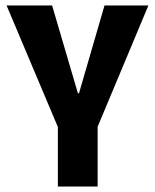

<svg xmlns="http://www.w3.org/2000/svg" viewBox="-20 -680 565 700"><path d="M191 0V-217L4 -660H170L264 -340H268L361 -660H521L336 -218V0Z"/></svg>

Font: Bricolage Grotesque 72pt SemiCondensed
Style: Bold
Weight: 700
Width: 4
Designer: Mathieu Triay
Foundry: Atelier Triay
Version: Version 1.001;gftools[0.9.33.dev8+g029e19f]